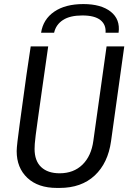

<svg xmlns="http://www.w3.org/2000/svg" viewBox="-20 -914 640 944"><path d="M260 10Q167 10 114.5 -39.5Q62 -89 62 -171Q62 -185 66 -219.5Q70 -254 77 -305Q84 -356 92.5 -418Q101 -480 110.5 -548.5Q120 -617 131 -686H217Q198 -555 186 -469Q174 -383 166.5 -330.5Q159 -278 155.5 -249.5Q152 -221 151 -207Q150 -193 150 -182Q150 -123 182.5 -92.5Q215 -62 273 -62Q342 -62 385.5 -104.5Q429 -147 439 -222L504 -686H591L526 -220Q511 -112 445.5 -51Q380 10 273 10ZM182 -753Q192 -819 246.5 -856.5Q301 -894 390 -894Q477 -894 524.5 -856.5Q572 -819 563 -753H499Q502 -793 473.5 -815.5Q445 -838 385 -838Q324 -838 289.5 -815.5Q255 -793 246 -753Z"/></svg>

Font: Chivo Mono Medium Light
Style: Italic
Weight: 300
Italic angle: -8.05°
Monospace: yes
Version: Version 1.008